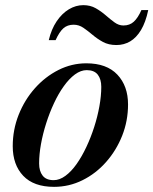

<svg xmlns="http://www.w3.org/2000/svg" viewBox="-20 -716 596 746"><path d="M190 10Q111 10 70.2 -33Q29.5 -76 29.5 -148Q29.5 -212 52.5 -270Q75.5 -328 115.5 -373Q155.5 -418 207 -444Q258.5 -470 315.5 -470Q394.5 -470 436 -426Q477.5 -382 477.5 -310Q477.5 -246.5 454.8 -189Q432 -131.5 392.2 -86.5Q352.5 -41.5 300.5 -15.8Q248.5 10 190 10ZM188.5 -16Q211.5 -16 234.2 -32.8Q257 -49.5 277.5 -78.5Q298 -107.5 315.5 -144.8Q333 -182 346 -222.5Q359 -263 366.2 -303.2Q373.5 -343.5 373.5 -378.5Q373.5 -408.5 359.8 -426Q346 -443.5 317 -443.5Q294 -443.5 271.2 -426.8Q248.5 -410 227.8 -381Q207 -352 189.8 -315Q172.5 -278 159.5 -237.2Q146.5 -196.5 139.2 -156.2Q132 -116 132 -81Q132 -51 145.8 -33.5Q159.5 -16 188.5 -16ZM432.5 -541Q402 -541 380 -553Q358 -565 339.8 -580.5Q321.5 -596 304 -608Q286.5 -620 266 -620Q242 -620 226.2 -606Q210.5 -592 196 -560H169.5Q179.5 -602.5 200 -633Q220.5 -663.5 247.5 -679.8Q274.5 -696 303.5 -696Q331 -696 352 -684Q373 -672 390.8 -656.5Q408.5 -641 425 -629Q441.5 -617 459.5 -617Q484 -617 500 -631.8Q516 -646.5 529.5 -677H556Q546 -629.5 528 -599.5Q510 -569.5 485.8 -555.2Q461.5 -541 432.5 -541Z"/></svg>

Font: Bodoni Moda 9pt SemiBold
Style: Italic
Weight: 600
Italic angle: -13°
Designer: Owen Earl
Foundry: indestructible type
Version: Version 2.004